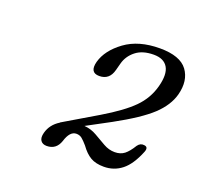

<svg xmlns="http://www.w3.org/2000/svg" viewBox="-74 -796 551 523"><g transform="rotate(20 201.0 -534.0)"><path d="M89 -387Q96 -413 120.5 -428V-428.5L217.5 -486Q274.5 -520 302.2 -548Q330 -576 340 -613.5Q350 -651 338.8 -670.2Q327.5 -689.5 298 -689.5Q265.5 -689.5 246 -674Q226.5 -658.5 220.5 -635.5L215 -615Q207 -584 177.5 -584Q149 -584 158 -618Q168 -654 207.2 -682.8Q246.5 -711.5 308 -711.5Q366.5 -711.5 387.8 -682.8Q409 -654 397.5 -610.5Q388.5 -577 356.8 -547.2Q325 -517.5 254.5 -479L186.5 -442.5Q206 -441 222.8 -431.2Q239.5 -421.5 255.2 -412.5Q271 -403.5 288 -403.5Q304.5 -403.5 315.8 -412.2Q327 -421 338.5 -440Q346 -450.5 357 -449Q370.5 -448 364.5 -432.5Q348 -391.5 325.5 -373.8Q303 -356 273.5 -356Q250 -356 235 -364.8Q220 -373.5 206 -393Q196.5 -404 189.8 -409.5Q183 -415 173.5 -415Q154.5 -415 145 -383.5Q135.5 -356 108 -356Q96 -356 90.5 -364Q85 -372 89 -387Z"/></g></svg>

Font: Fraunces 9pt Soft Light
Style: Italic
Weight: 300
Italic angle: -16°
Version: Version 1.000;[0bf87f6ff]